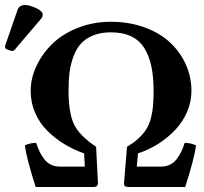

<svg xmlns="http://www.w3.org/2000/svg" viewBox="-46 -745 814 765"><path d="M193.8 -81.1H292L289.1 -133.8Q247.1 -148.4 210.2 -170.9Q173.3 -193.4 142.6 -223.9Q111.8 -254.4 94 -295.4Q76.2 -336.4 76.2 -382.8Q76.2 -432.6 98.9 -481.4Q121.6 -530.3 161.9 -569.8Q202.1 -609.4 263.4 -633.8Q324.7 -658.2 396 -658.2Q468.8 -658.2 529.8 -636Q590.8 -613.8 631.3 -575.9Q671.9 -538.1 694.3 -488.3Q716.8 -438.5 716.8 -382.8Q716.8 -339.4 699.2 -298.8Q681.6 -258.3 651.6 -226.8Q621.6 -195.3 584 -171.6Q546.4 -147.9 503.9 -133.8L499 -81.1H594.2Q614.7 -81.1 630.6 -88.6Q646.5 -96.2 657.7 -110.8Q668.9 -125.5 676 -140.1Q683.1 -154.8 689.9 -175.8Q712.9 -175.8 734.9 -166Q729 -115.2 691.9 0H463.9Q446.8 0 448.2 -16.1L460 -160.2Q487.3 -176.3 506.3 -194.1Q525.4 -211.9 537.1 -230.5Q548.8 -249 555.2 -273.7Q561.5 -298.3 563.7 -323Q565.9 -347.7 565.9 -382.8Q565.9 -438 557.4 -479.2Q548.8 -520.5 529.8 -552Q510.7 -583.5 477.3 -599.9Q443.8 -616.2 396 -616.2Q355.5 -616.2 325.4 -604Q295.4 -591.8 276.9 -571.5Q258.3 -551.3 246.8 -520.5Q235.4 -489.7 231.2 -457.3Q227.1 -424.8 227.1 -383.8Q227.1 -296.9 248.3 -251Q269.5 -205.1 336.9 -160.2L344.2 -16.1Q344.2 0 328.1 0H96.2Q59.1 -115.2 53.2 -166Q75.2 -175.8 98.1 -175.8Q105 -154.8 112.1 -140.1Q119.1 -125.5 130.4 -110.8Q141.6 -96.2 157.5 -88.6Q173.3 -81.1 193.8 -81.1ZM53.2 -725.1Q71.3 -725.1 97.7 -712.9Q124 -700.7 124 -687Q124 -677.7 119.1 -671.9L15.1 -549.8Q9.3 -542 3.9 -542Q-2.9 -542 -14.4 -546.6Q-25.9 -551.3 -25.9 -556.2Q-25.9 -562 -24.9 -564.9L24.9 -708L27.8 -713.9Q37.6 -725.1 53.2 -725.1Z"/></svg>

Font: Common Serif
Style: Bold
Weight: 700
Designer: Philipp H. Poll, Khaled Hosny
Foundry: Stefan Peev, Context Ltd.
Version: Version 1.026